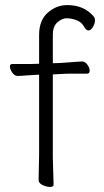

<svg xmlns="http://www.w3.org/2000/svg" viewBox="-20 -726 410 756"><path d="M132 -17 134 -116V-432L114 -431Q92 -430 71 -428L50 -427Q37 -427 28 -440.5Q19 -454 19 -464Q19 -474 29 -474H103L134 -475V-589Q134 -646 168 -676Q202 -706 245 -706Q311 -706 349 -661Q354 -656 354 -645Q354 -634 346 -620Q338 -606 328.5 -606Q319 -606 310 -622.5Q301 -639 281 -646.5Q261 -654 242.5 -654Q224 -654 206 -638Q188 -622 188 -590V-477L216 -478Q228 -479 245.5 -480Q263 -481 279 -482.5Q295 -484 302 -484H303Q315 -484 324 -471.5Q333 -459 333 -447.5Q333 -436 323 -436Q323 -436 266 -436Q240 -436 227 -435L188 -433V-105L191 1Q191 10 177 10Q163 10 147.5 2.5Q132 -5 132 -17Z"/></svg>

Font: LXGW WenKai Light
Style: Regular
Weight: 300
Designer: LXGW / Fontworks Inc.
Foundry: LXGW / Fontworks Inc.
Version: Version 1.501; October 10, 2024